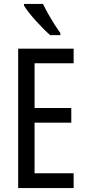

<svg xmlns="http://www.w3.org/2000/svg" viewBox="-20 -963 442 983"><path d="M357 0H73V-714H357V-639H157V-410H345V-335H157V-76H357ZM200 -943Q211 -920 226.5 -892.5Q242 -865 258.5 -839Q275 -813 289 -794V-783H237Q222 -796 203 -815Q184 -834 164.5 -855.5Q145 -877 129 -897.5Q113 -918 103 -934V-943Z"/></svg>

Font: Noto Sans Khmer ExtraCondensed
Style: Regular
Weight: 400
Width: 2
Designer: Danh Hong and the Monotype Design Team
Foundry: Monotype Imaging Inc.
Version: Version 2.004